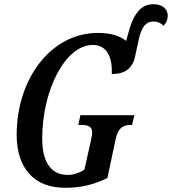

<svg xmlns="http://www.w3.org/2000/svg" viewBox="-20 -880 815 910"><path d="M288 10C367 10 423 -5 489 -36L528 -220C541 -280 569 -288 603 -288H606L617 -334H361L351 -288H362C394 -288 417 -283 417 -252C417 -245 416 -237 411 -214L380 -76C358 -61 328 -51 301 -51C215 -51 180 -122 180 -223C180 -450 288 -667 420 -667C487 -667 513 -609 510 -529C569 -529 609 -553 621 -616L637 -690C651 -758 676 -778 706 -778C730 -778 743 -770 755 -758C769 -771 775 -789 775 -806C775 -840 746 -860 708 -860C648 -860 611 -817 584 -708L578 -686C550 -709 506 -724 445 -724C219 -724 59 -504 59 -241C59 -87 138 10 288 10Z"/></svg>

Font: Noto Serif Condensed Semi
Style: Italic
Weight: 600
Width: 3
Italic angle: -12°
Designer: Monotype Design Team
Foundry: Monotype Imaging Inc.
Version: Version 1.901